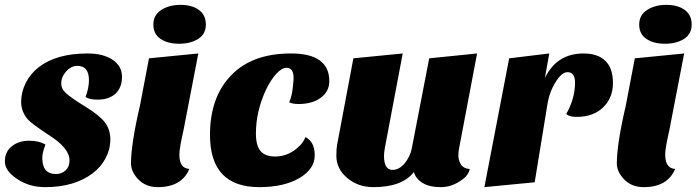

<svg xmlns="http://www.w3.org/2000/svg" viewBox="-36 -750 2866 790"><path d="M316 -351Q330 -388 330 -420Q330 -479 282 -479Q257 -479 236.5 -456.5Q216 -434 216 -406Q216 -386 232 -370Q255 -348 314 -312Q373 -276 395.5 -246.5Q418 -217 418 -176.5Q418 -136 398.5 -99Q379 -62 344 -36Q269 20 149 20Q84 20 34 -14Q-16 -47 -16 -86Q-16 -125 12.5 -148Q41 -171 83 -171Q125 -171 151 -155Q138 -122 138 -100Q138 -34 194 -34Q218 -34 234 -49Q250 -64 250 -90Q250 -141 164 -195Q94 -241 78 -259Q51 -291 51 -331Q51 -371 70 -409Q89 -447 124 -474Q197 -530 324 -530Q389 -530 427.5 -504Q466 -478 466 -434Q466 -390 439.5 -365Q413 -340 365 -340Q332 -340 316 -351Z M743 -55Q712 20 613 20Q562 20 530 -15Q503 -46 503 -77Q503 -158 540 -316L577 -510L780 -530L719 -214Q702 -140 702 -114Q702 -57 743 -55ZM595 -649Q595 -688 627.5 -709Q660 -730 707 -730Q754 -730 782.5 -709Q811 -688 811 -649Q811 -610 779.5 -590Q748 -570 701 -570Q654 -570 624.5 -590Q595 -610 595 -649Z M1319 -416Q1319 -374 1284 -348Q1249 -322 1192 -322Q1168 -322 1154 -329Q1165 -355 1168.5 -387.5Q1172 -420 1172 -429Q1172 -471 1143 -471Q1123 -471 1100.5 -446Q1078 -421 1059 -382Q1017 -292 1017 -201Q1017 -151 1036 -128.5Q1055 -106 1097 -106Q1155 -106 1201 -154Q1214 -169 1221 -186Q1259 -166 1259 -111Q1259 -55 1197 -18Q1133 20 1031 20Q828 20 828 -195Q828 -352 917 -442Q1003 -530 1161 -530Q1319 -530 1319 -416Z M1667 -42Q1619 20 1500 20Q1438 20 1393 -17.5Q1348 -55 1348 -109Q1348 -139 1351 -154L1418 -510L1621 -530L1548 -144Q1544 -122 1544 -109Q1544 -51 1579 -51Q1618 -51 1646 -104Q1655 -121 1659 -143L1730 -510L1927 -530L1853 -140Q1850 -125 1850 -109Q1850 -93 1859 -75.5Q1868 -58 1897 -54Q1891 -30 1870 -14Q1826 20 1778.5 20Q1731 20 1703 3Q1675 -14 1667 -42Z M2294 -281Q2330 -345 2330 -410Q2330 -453 2299 -453Q2275 -453 2250 -412Q2224 -371 2216 -318L2164 0L1957 20L2059 -510L2224 -530L2206 -429Q2255 -530 2365 -530Q2423 -530 2454.5 -500Q2486 -470 2486 -408.5Q2486 -347 2445.5 -308Q2405 -269 2336 -269Q2306 -269 2294 -281Z M2742 -55Q2711 20 2612 20Q2561 20 2529 -15Q2502 -46 2502 -77Q2502 -158 2539 -316L2576 -510L2779 -530L2718 -214Q2701 -140 2701 -114Q2701 -57 2742 -55ZM2594 -649Q2594 -688 2626.5 -709Q2659 -730 2706 -730Q2753 -730 2781.5 -709Q2810 -688 2810 -649Q2810 -610 2778.5 -590Q2747 -570 2700 -570Q2653 -570 2623.5 -590Q2594 -610 2594 -649Z"/></svg>

Font: Sansita One
Style: Regular
Weight: 400
Designer: Pablo Cosgaya
Foundry: Omnibus-Type
Version: Version 1.001